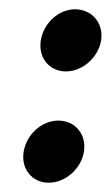

<svg xmlns="http://www.w3.org/2000/svg" viewBox="-20 -394 239 414"><path d="M31 -67C25 -30 49 0 85 0C121 0 155 -30 161 -67C167 -104 142 -134 106 -134C70 -134 37 -104 31 -67ZM68 -307C62 -270 86 -240 122 -240C158 -240 192 -270 198 -307C204 -344 178 -374 142 -374C106 -374 74 -344 68 -307Z"/></svg>

Font: Ampere
Style: CndIta
Weight: 400
Version: Version 1